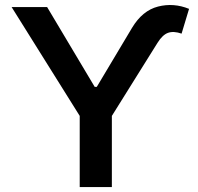

<svg xmlns="http://www.w3.org/2000/svg" viewBox="-20 -756 800 776"><path d="M26.9 -727.5H170.4L362.8 -404.8H371.1L513.7 -643.6Q555.7 -713.4 618.7 -729.5Q681.6 -745.6 744.1 -720.2L713.9 -620.1Q681.6 -631.3 659.2 -623.3Q636.7 -615.2 616.7 -583L432.1 -287.6V0H302.2V-287.6Z"/></svg>

Font: Inter SemiBold
Style: Regular
Weight: 600
Designer: Rasmus Andersson
Foundry: rsms
Version: Version 4.001;git-9221beed3